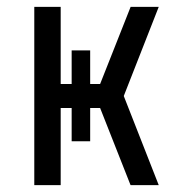

<svg xmlns="http://www.w3.org/2000/svg" viewBox="-20 -540 540 560"><path d="M80 0V-520H157V-295H189V-393H243V-295H272L361 -520H443L341 -260L443 0H361L360 -2L272 -225H243V-128H189V-225H157V0Z"/></svg>

Font: Iosevka Curly
Style: Regular
Weight: 400
Monospace: yes
Designer: Belleve Invis
Foundry: Belleve Invis
Version: Version 22.1.2; ttfautohint (v1.8.4)